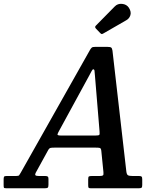

<svg xmlns="http://www.w3.org/2000/svg" viewBox="-80 -1012 867 1032"><path d="M-60.5 -18V-47Q-60.5 -58 -58.2 -62Q-56 -66 -45 -66H6.5Q20.5 -66 23.2 -70.5Q26 -75 31 -83L404.5 -745Q409.5 -753 413.8 -756.5Q418 -760 431.5 -760H498Q513 -760 517.8 -756.2Q522.5 -752.5 524.5 -740L599 -91Q601 -73.5 608.2 -69.8Q615.5 -66 633 -66H666.5Q677.5 -66 681 -62.8Q684.5 -59.5 684.5 -48V-18Q684.5 -6 680.8 -3Q677 0 665 0H408Q398 0 396 -3.5Q394 -7 394 -17V-48.5Q394 -61 397.8 -63.5Q401.5 -66 414 -66H454.5Q469 -66 473.2 -69.2Q477.5 -72.5 476 -86.5L464.5 -201.5Q463 -215 456.5 -216.8Q450 -218.5 435 -218.5H212.5Q199.5 -218.5 192.5 -217.2Q185.5 -216 180.5 -208L112 -83.5Q107.5 -75 110.2 -70.5Q113 -66 129 -66H163Q172 -66 176.2 -63.2Q180.5 -60.5 180.5 -51V-19.5Q180.5 -7 176.8 -3.5Q173 0 160 0H-44.5Q-57 0 -58.8 -3Q-60.5 -6 -60.5 -18ZM397.5 -602 237.5 -308.5Q230.5 -296 229 -289.8Q227.5 -283.5 248.5 -283.5H432Q451 -283.5 453.8 -287.2Q456.5 -291 455 -307L430.5 -603.5Q429 -622.5 428 -631Q427 -639.5 421.5 -639.5Q417 -639.5 411.5 -628.2Q406 -617 397.5 -602ZM613 -970Q626.5 -948.5 620.8 -930.2Q615 -912 598.5 -903L477 -833Q470.5 -829 467 -829Q463.5 -829 458 -835L435.5 -858.5Q427.5 -867 435.5 -874.5L536.5 -977Q552 -993.5 576.2 -991.2Q600.5 -989 613 -970Z"/></svg>

Font: Besley* Narrow Medium
Style: Italic
Weight: 500
Width: 4
Italic angle: -13°
Designer: Owen Earl
Foundry: indestructible type*
Version: Version 3.000; ttfautohint (v1.8.3)